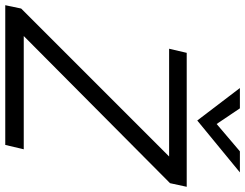

<svg xmlns="http://www.w3.org/2000/svg" viewBox="-132 -811 932 730"><g transform="rotate(90 334.0 -446.0)"><path d="M-11.2 0 1.5 -60.5 564 -623H154.3L169.9 -689.9H679.2L665.5 -626.5L106 -70.3H536.6L520 0ZM427.2 -730 303.7 -892.1H380.9L440.4 -803.7L544.4 -892.1H624.5Z"/></g></svg>

Font: Acari Sans
Style: Italic
Weight: 400
Italic angle: -13°
Designer: Alfredo Marco Pradil and Stefan Peev
Foundry: Hanken Design Co.
Version: Version 1.045;January 11, 2019;FontCreator 11.5.0.2425 64-bi